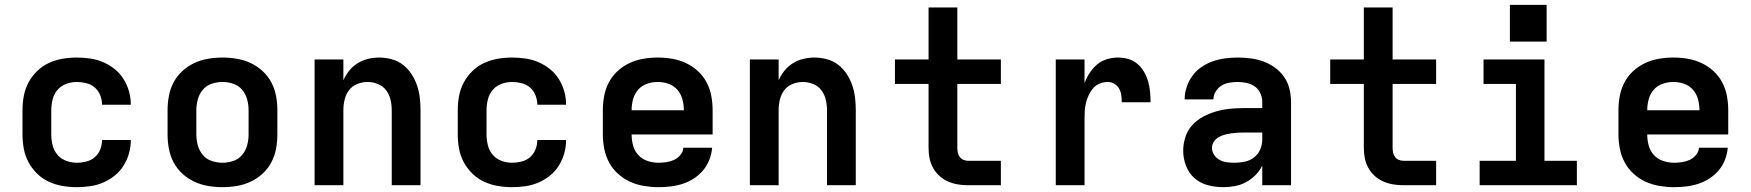

<svg xmlns="http://www.w3.org/2000/svg" viewBox="-20 -766 7240 794"><path d="M298 8Q268 8 238.5 3Q209 -2 182 -14.5Q155 -27 133.5 -48Q112 -69 98 -95Q84 -121 78.5 -150.5Q73 -180 73 -210V-310Q73 -340 78.5 -369.5Q84 -399 98 -425Q112 -451 133.5 -472Q155 -493 182 -505.5Q209 -518 238.5 -523Q268 -528 298 -528Q325 -528 353 -524Q381 -520 406.5 -509Q432 -498 454 -480.5Q476 -463 491 -439Q506 -415 513.5 -388Q521 -361 521 -333Q521 -333 521 -333Q521 -333 521 -333H402Q402 -333 402 -333Q402 -333 402 -333Q402 -353 394.5 -372Q387 -391 372 -404Q357 -417 337 -422Q317 -427 298 -427Q275 -427 253.5 -419Q232 -411 217.5 -394Q203 -377 197.5 -354.5Q192 -332 192 -310V-210Q192 -188 197.5 -165.5Q203 -143 217.5 -126Q232 -109 253.5 -101Q275 -93 298 -93Q317 -93 337 -98Q357 -103 372 -116Q387 -129 394.5 -148Q402 -167 402 -187Q402 -187 402 -187Q402 -187 402 -187H521Q521 -187 521 -187Q521 -187 521 -187Q521 -159 513.5 -132Q506 -105 491 -81Q476 -57 454 -39.5Q432 -22 406.5 -11Q381 0 353 4Q325 8 298 8Z M900 8Q870 8 840.5 3Q811 -2 784 -14.5Q757 -27 734.5 -47.5Q712 -68 698 -94.5Q684 -121 678.5 -150.5Q673 -180 673 -210V-310Q673 -340 678.5 -369.5Q684 -399 698 -425.5Q712 -452 734.5 -472.5Q757 -493 784 -505.5Q811 -518 840.5 -523Q870 -528 900 -528Q930 -528 959.5 -523Q989 -518 1016 -505.5Q1043 -493 1065.5 -472.5Q1088 -452 1102 -425.5Q1116 -399 1121.5 -369.5Q1127 -340 1127 -310V-210Q1127 -180 1121.5 -150.5Q1116 -121 1102 -94.5Q1088 -68 1065.5 -47.5Q1043 -27 1016 -14.5Q989 -2 959.5 3Q930 8 900 8ZM900 -93Q923 -93 945 -100.5Q967 -108 981.5 -125.5Q996 -143 1002 -165Q1008 -187 1008 -210V-310Q1008 -333 1002 -355Q996 -377 981.5 -394.5Q967 -412 945 -419.5Q923 -427 900 -427Q877 -427 855 -419.5Q833 -412 818.5 -394.5Q804 -377 798 -355Q792 -333 792 -310V-210Q792 -187 798 -165Q804 -143 818.5 -125.5Q833 -108 855 -100.5Q877 -93 900 -93Z M1281 0V-520H1400V-434Q1409 -455 1424 -473.5Q1439 -492 1459 -504.5Q1479 -517 1502 -522.5Q1525 -528 1548 -528Q1574 -528 1600 -521Q1626 -514 1646.5 -498Q1667 -482 1681.5 -460Q1696 -438 1704.5 -413Q1713 -388 1716 -362Q1719 -336 1719 -310V0H1600V-310Q1600 -332 1595 -353.5Q1590 -375 1577 -392.5Q1564 -410 1543 -418.5Q1522 -427 1500 -427Q1478 -427 1457 -418.5Q1436 -410 1423 -392.5Q1410 -375 1405 -353.5Q1400 -332 1400 -310V0Z M2098 8Q2068 8 2038.5 3Q2009 -2 1982 -14.5Q1955 -27 1933.5 -48Q1912 -69 1898 -95Q1884 -121 1878.5 -150.5Q1873 -180 1873 -210V-310Q1873 -340 1878.5 -369.5Q1884 -399 1898 -425Q1912 -451 1933.5 -472Q1955 -493 1982 -505.5Q2009 -518 2038.5 -523Q2068 -528 2098 -528Q2125 -528 2153 -524Q2181 -520 2206.5 -509Q2232 -498 2254 -480.5Q2276 -463 2291 -439Q2306 -415 2313.5 -388Q2321 -361 2321 -333Q2321 -333 2321 -333Q2321 -333 2321 -333H2202Q2202 -333 2202 -333Q2202 -333 2202 -333Q2202 -353 2194.5 -372Q2187 -391 2172 -404Q2157 -417 2137 -422Q2117 -427 2098 -427Q2075 -427 2053.5 -419Q2032 -411 2017.5 -394Q2003 -377 1997.5 -354.5Q1992 -332 1992 -310V-210Q1992 -188 1997.5 -165.5Q2003 -143 2017.5 -126Q2032 -109 2053.5 -101Q2075 -93 2098 -93Q2117 -93 2137 -98Q2157 -103 2172 -116Q2187 -129 2194.5 -148Q2202 -167 2202 -187Q2202 -187 2202 -187Q2202 -187 2202 -187H2321Q2321 -187 2321 -187Q2321 -187 2321 -187Q2321 -159 2313.5 -132Q2306 -105 2291 -81Q2276 -57 2254 -39.5Q2232 -22 2206.5 -11Q2181 0 2153 4Q2125 8 2098 8Z M2703 8Q2673 8 2643 3Q2613 -2 2585.5 -14.5Q2558 -27 2535.5 -47.5Q2513 -68 2499 -94Q2485 -120 2479 -150Q2473 -180 2473 -210V-310Q2473 -340 2478.5 -369.5Q2484 -399 2498 -425.5Q2512 -452 2534.5 -472.5Q2557 -493 2584 -505.5Q2611 -518 2640.5 -523Q2670 -528 2700 -528Q2730 -528 2759.5 -523Q2789 -518 2816 -505.5Q2843 -493 2865.5 -472.5Q2888 -452 2902 -425.5Q2916 -399 2921.5 -369.5Q2927 -340 2927 -310V-210H2592Q2592 -187 2598 -164.5Q2604 -142 2619.5 -125Q2635 -108 2657.5 -100.5Q2680 -93 2703 -93Q2719 -93 2736 -95.5Q2753 -98 2768 -105Q2783 -112 2794 -125.5Q2805 -139 2806 -155H2925Q2923 -130 2913.5 -105.5Q2904 -81 2887.5 -61.5Q2871 -42 2849.5 -28Q2828 -14 2803.5 -6Q2779 2 2753.5 5Q2728 8 2703 8ZM2592 -310H2808Q2808 -333 2802 -355.5Q2796 -378 2781 -395Q2766 -412 2744.5 -419.5Q2723 -427 2700 -427Q2677 -427 2655.5 -419.5Q2634 -412 2619 -395Q2604 -378 2598 -355.5Q2592 -333 2592 -310Z M3081 0V-520H3200V-434Q3209 -455 3224 -473.5Q3239 -492 3259 -504.5Q3279 -517 3302 -522.5Q3325 -528 3348 -528Q3374 -528 3400 -521Q3426 -514 3446.5 -498Q3467 -482 3481.5 -460Q3496 -438 3504.5 -413Q3513 -388 3516 -362Q3519 -336 3519 -310V0H3400V-310Q3400 -332 3395 -353.5Q3390 -375 3377 -392.5Q3364 -410 3343 -418.5Q3322 -427 3300 -427Q3278 -427 3257 -418.5Q3236 -410 3223 -392.5Q3210 -375 3205 -353.5Q3200 -332 3200 -310V0Z M3984 0Q3962 0 3941 -3.5Q3920 -7 3900.5 -15.5Q3881 -24 3865 -38.5Q3849 -53 3838.5 -72Q3828 -91 3824 -112Q3820 -133 3820 -155V-419H3681V-520H3820V-735H3939V-520H4119V-419H3939V-155Q3939 -145 3941 -135Q3943 -125 3949 -117Q3955 -109 3964.5 -105Q3974 -101 3984 -101H4119V0Z M4346 0V-520H4465V-422Q4473 -444 4486 -464Q4499 -484 4516.5 -499Q4534 -514 4557 -521Q4580 -528 4603 -528Q4625 -528 4646 -522Q4667 -516 4683.5 -502Q4700 -488 4711 -469Q4722 -450 4728 -429Q4734 -408 4736 -386.5Q4738 -365 4738 -343H4619Q4619 -358 4617 -372.5Q4615 -387 4608 -399.5Q4601 -412 4588.5 -419.5Q4576 -427 4561 -427Q4544 -427 4528 -420.5Q4512 -414 4501 -401.5Q4490 -389 4483 -374Q4476 -359 4471.5 -342.5Q4467 -326 4466 -309Q4465 -292 4465 -276V0Z M5039 8Q5007 8 4975.5 0Q4944 -8 4920 -29Q4896 -50 4884.5 -80.5Q4873 -111 4873 -143Q4873 -171 4882 -199Q4891 -227 4910.5 -248.5Q4930 -270 4955.5 -283.5Q4981 -297 5008.5 -305Q5036 -313 5064.5 -316Q5093 -319 5122 -319H5200V-344Q5200 -363 5192 -380.5Q5184 -398 5169 -408.5Q5154 -419 5135.5 -423Q5117 -427 5098 -427Q5081 -427 5063.5 -424Q5046 -421 5031.5 -412Q5017 -403 5007.5 -387.5Q4998 -372 4998 -355H4879Q4879 -381 4887.5 -406.5Q4896 -432 4911.5 -453Q4927 -474 4949 -489Q4971 -504 4995.5 -512.5Q5020 -521 5046 -524.5Q5072 -528 5098 -528Q5125 -528 5152.5 -524.5Q5180 -521 5205.5 -511.5Q5231 -502 5253 -486Q5275 -470 5290.5 -447.5Q5306 -425 5312.5 -398Q5319 -371 5319 -344V0H5200V-81Q5189 -59 5171.5 -41.5Q5154 -24 5132.5 -12.5Q5111 -1 5087 3.5Q5063 8 5039 8ZM5086 -93Q5107 -93 5128 -97.5Q5149 -102 5166 -115Q5183 -128 5191.5 -148Q5200 -168 5200 -189V-218H5122Q5109 -218 5095.5 -217Q5082 -216 5069 -214Q5056 -212 5043 -208.5Q5030 -205 5018.5 -198Q5007 -191 4999.5 -179.5Q4992 -168 4992 -155Q4992 -139 5001 -125.5Q5010 -112 5024 -104.5Q5038 -97 5054 -95Q5070 -93 5086 -93Z M5784 0Q5762 0 5741 -3.5Q5720 -7 5700.5 -15.5Q5681 -24 5665 -38.5Q5649 -53 5638.5 -72Q5628 -91 5624 -112Q5620 -133 5620 -155V-419H5481V-520H5620V-735H5739V-520H5919V-419H5739V-155Q5739 -145 5741 -135Q5743 -125 5749 -117Q5755 -109 5764.5 -105Q5774 -101 5784 -101H5919V0Z M6099 0V-101H6249V-419H6115V-520H6367V-101H6501V0ZM6376 -594H6224V-746H6376Z M6903 8Q6873 8 6843 3Q6813 -2 6785.5 -14.5Q6758 -27 6735.5 -47.5Q6713 -68 6699 -94Q6685 -120 6679 -150Q6673 -180 6673 -210V-310Q6673 -340 6678.5 -369.5Q6684 -399 6698 -425.5Q6712 -452 6734.5 -472.5Q6757 -493 6784 -505.5Q6811 -518 6840.5 -523Q6870 -528 6900 -528Q6930 -528 6959.5 -523Q6989 -518 7016 -505.5Q7043 -493 7065.5 -472.5Q7088 -452 7102 -425.5Q7116 -399 7121.5 -369.5Q7127 -340 7127 -310V-210H6792Q6792 -187 6798 -164.5Q6804 -142 6819.5 -125Q6835 -108 6857.5 -100.5Q6880 -93 6903 -93Q6919 -93 6936 -95.5Q6953 -98 6968 -105Q6983 -112 6994 -125.5Q7005 -139 7006 -155H7125Q7123 -130 7113.5 -105.5Q7104 -81 7087.5 -61.5Q7071 -42 7049.5 -28Q7028 -14 7003.5 -6Q6979 2 6953.5 5Q6928 8 6903 8ZM6792 -310H7008Q7008 -333 7002 -355.5Q6996 -378 6981 -395Q6966 -412 6944.5 -419.5Q6923 -427 6900 -427Q6877 -427 6855.5 -419.5Q6834 -412 6819 -395Q6804 -378 6798 -355.5Q6792 -333 6792 -310Z"/></svg>

Font: Iosevka SS04 Extended
Style: Bold
Weight: 700
Width: 7
Monospace: yes
Designer: Belleve Invis
Foundry: Belleve Invis
Version: Version 19.0.0; ttfautohint (v1.8.4)